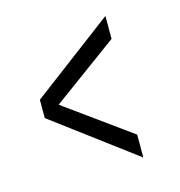

<svg xmlns="http://www.w3.org/2000/svg" viewBox="-73 -606 522 558"><g transform="rotate(-15 188.0 -327.0)"><path d="M292 -114 45 -299V-354L292 -540V-471L94 -326L292 -183Z"/></g></svg>

Font: Smooch Sans SemiBold
Style: Bold
Weight: 600
Designer: Robert E. Leuschke
Foundry: Robert E. Leuschke
Version: Version 1.010; ttfautohint (v1.8.3)